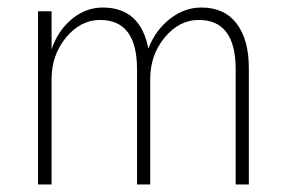

<svg xmlns="http://www.w3.org/2000/svg" viewBox="-20 -490 762 510"><path d="M641 -309V0H606V-306Q606 -437 508 -437Q456 -437 417.5 -390.5Q379 -344 379 -280V0H344V-306Q344 -437 246 -437Q194 -437 155.5 -390.5Q117 -344 117 -280V0H81V-460H117V-359Q134 -409 171 -439.5Q208 -470 253 -470Q353 -470 374 -361Q393 -410 431.5 -440Q470 -470 515 -470Q576 -470 608.5 -427.5Q641 -385 641 -309Z"/></svg>

Font: Renner
Style: Thin
Weight: 200
Version: Version 003.000 ; ttfautohint (v0.97) -l 8 -r 50 -G 200 -x 1